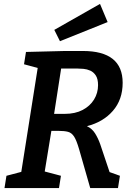

<svg xmlns="http://www.w3.org/2000/svg" viewBox="-20 -963 685 983"><path d="M3 0 13 -63 89 -83 173 -615 103 -634 113 -697 313 -702H404Q608 -702 608 -539Q608 -453 558 -395.5Q508 -338 425 -317Q451 -305 466.5 -280.5Q482 -256 493 -225L541 -82L594 -63L584 0H442L385 -199Q372 -244 359.5 -263.5Q347 -283 328.5 -288Q310 -293 279 -293H243L209 -85L292 -63L282 0ZM378 -612H293L257 -380H311Q365 -380 403 -400Q441 -420 461.5 -453.5Q482 -487 482 -527Q482 -559 470.5 -576.5Q459 -594 442 -601.5Q425 -609 407.5 -610.5Q390 -612 378 -612ZM287 -752 258 -810 492 -943 531 -850Z"/></svg>

Font: Bitter SemiBold
Style: Italic
Weight: 600
Italic angle: -9°
Designer: Sol Matas, and Bitter project Authors
Foundry: Sol Matas
Version: Version 2.001